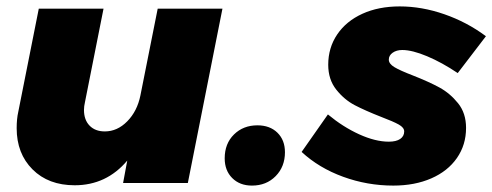

<svg xmlns="http://www.w3.org/2000/svg" viewBox="-20 -571 1536 599"><path d="M32 -171Q32 -200 37 -222L101 -544H303L245 -252Q242 -239 242 -228Q242 -197 259.5 -179Q277 -161 307 -161Q346 -161 377 -192.5Q408 -224 418 -273L472 -544H674L566 0H364L377 -70Q312 7 213 7Q131 7 81.5 -42.5Q32 -92 32 -171Z M869 -96Q869 -51 840 -21.5Q811 8 766 8Q728 8 704.5 -15.5Q681 -39 681 -77Q681 -123 710 -151.5Q739 -180 783 -180Q822 -180 845.5 -157Q869 -134 869 -96Z M921 -97 1003 -214Q1050 -175 1100.5 -152Q1151 -129 1193 -129Q1216 -129 1228.5 -137.5Q1241 -146 1241 -161Q1241 -173 1224 -182.5Q1207 -192 1170 -206Q1119 -226 1086.5 -243Q1054 -260 1029 -291.5Q1004 -323 1004 -369Q1004 -422 1032 -463.5Q1060 -505 1110.5 -528Q1161 -551 1227 -551Q1296 -551 1366.5 -526.5Q1437 -502 1496 -458L1408 -343Q1359 -376 1312.5 -395.5Q1266 -415 1235 -415Q1217 -415 1205 -406.5Q1193 -398 1193 -385Q1193 -372 1210.5 -361.5Q1228 -351 1267 -336Q1318 -316 1351 -298Q1384 -280 1409 -249Q1434 -218 1434 -172Q1434 -119 1405.5 -78Q1377 -37 1325.5 -14.5Q1274 8 1207 8Q1126 8 1050.5 -19.5Q975 -47 921 -97Z"/></svg>

Font: TypoPRO Montserrat
Style: Italic
Weight: 800
Italic angle: -11.3°
Designer: Julieta Ulanovsky
Foundry: Julieta Ulanovsky
Version: Version 6.001